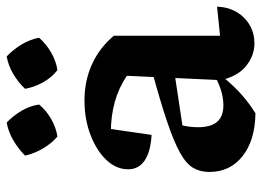

<svg xmlns="http://www.w3.org/2000/svg" viewBox="-125 -649 785 575"><g transform="rotate(-90 267.5 -361.5)"><path d="M425 8Q389 8 358 -16.5Q327 -41 315 -92L328 -374Q258 -422 158 -422Q142 -422 126 -420Q110 -418 96 -415L173 -452L151 -300Q100 -303 74 -321Q48 -339 48 -370Q48 -406 76 -435.5Q104 -465 151 -483Q198 -501 254 -501Q313 -501 362.5 -478.5Q412 -456 448 -413V-95L535 -104Q534 -71 519 -45.5Q504 -20 479.5 -6Q455 8 425 8ZM216 11Q135 10 87.5 -27.5Q40 -65 40 -127Q40 -154 52 -175Q64 -196 97 -214.5Q130 -233 190.5 -253.5Q251 -274 347 -300V-233L142 -202L183 -220Q178 -205 176 -190Q174 -175 174 -161Q174 -123 190 -104Q206 -85 240 -85Q263 -85 287.5 -93Q312 -101 339 -118V-105Q313 -70 283.5 -41.5Q254 -13 216 11ZM188 -734Q209 -714 223.5 -689Q238 -664 242 -637Q225 -616 199 -601Q173 -586 146 -582Q126 -599 110.5 -625Q95 -651 89 -679Q109 -699 134.5 -714Q160 -729 188 -734ZM386 -734Q407 -714 422 -689Q437 -664 442 -637Q424 -616 398 -601Q372 -586 345 -582Q323 -599 308.5 -625Q294 -651 289 -679Q308 -699 333 -714Q358 -729 386 -734Z"/></g></svg>

Font: Piazzolla 24pt
Style: Bold
Weight: 700
Designer: Juan Pablo del Peral
Foundry: Huerta Tipografica
Version: Version 2.005